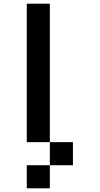

<svg xmlns="http://www.w3.org/2000/svg" viewBox="-20 -895 540 1040"><path d="M125 125V0H250V125ZM125 -125V-875H250V-125ZM250 -125H375V0H250Z"/></svg>

Font: GalmuriMono7 Regular
Style: Regular
Weight: 400
Designer: Lee Minseo (quiple)
Version: Version 2.399;hotconv 1.1.1;makeotfexe 2.6.0 DEVELOPMENT